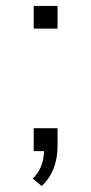

<svg xmlns="http://www.w3.org/2000/svg" viewBox="-20 -507 306 644"><path d="M120 117 90 92Q104 78 112 63Q120 48 124 30Q128 12 128 -8L139 0H93V-77H173V-18Q173 10 167 35Q161 60 149 80.5Q137 101 120 117ZM93 -411V-487H173V-411Z"/></svg>

Font: Nunito Sans 10pt Expanded ExtraLight
Style: Regular
Weight: 250
Width: 7
Designer: Vernon Adams
Foundry: Vernon Adams
Version: Version 3.101;gftools[0.9.27]